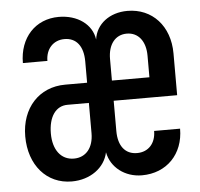

<svg xmlns="http://www.w3.org/2000/svg" viewBox="-45 -607 691 663"><g transform="rotate(-5 300.0 -275.0)"><path d="M178 10C242 10 293 -27 304 -80C314 -27 362 10 421 10C507 10 566 -51 566 -139H476C476 -97 451 -68 411 -68C370 -68 346 -98 346 -150V-255H566V-400C566 -495 506 -560 420 -560C358 -560 311 -524 304 -471C297 -524 247 -560 182 -560C101 -560 45 -500 45 -412H130C130 -453 156 -482 195 -482C236 -482 260 -452 260 -399V-325H184C93 -325 31 -257 31 -159C31 -59 91 10 178 10ZM346 -325V-400C346 -450 371 -482 411 -482C451 -482 476 -450 476 -400V-325ZM192 -68C147 -68 120 -105 120 -161C120 -219 145 -255 186 -255H260V-150C260 -100 234 -68 192 -68Z"/></g></svg>

Font: JetBrains Mono Medium
Style: Regular
Weight: 436
Monospace: yes
Designer: Philipp Nurullin, Konstantin Bulenkov
Foundry: JetBrains
Version: Version 2.305